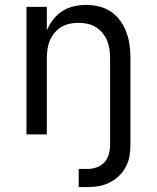

<svg xmlns="http://www.w3.org/2000/svg" viewBox="-20 -548 640 783"><path d="M301 215V141H337Q356 141 374.5 134.5Q393 128 406 113.5Q419 99 424 80Q429 61 429 42V-310Q429 -328 426.5 -346.5Q424 -365 417 -382Q410 -399 398 -413.5Q386 -428 370.5 -437.5Q355 -447 336.5 -451Q318 -455 300 -455Q282 -455 263.5 -451Q245 -447 229.5 -437.5Q214 -428 202 -413.5Q190 -399 183 -382Q176 -365 173.5 -346.5Q171 -328 171 -310V0H88V-520H171V-424Q181 -448 197 -468.5Q213 -489 234 -502.5Q255 -516 280.5 -522Q306 -528 332 -528Q358 -528 384.5 -521.5Q411 -515 433 -500Q455 -485 471 -462.5Q487 -440 496 -415Q505 -390 508.5 -363.5Q512 -337 512 -310V42Q512 65 508 88.5Q504 112 493 132.5Q482 153 465 169.5Q448 186 427 196.5Q406 207 383 211Q360 215 337 215Z"/></svg>

Font: Nova
Style: Regular
Weight: 400
Monospace: yes
Designer: Belleve Invis
Foundry: Belleve Invis
Version: Version 24.1.4; ttfautohint (v1.8.4)